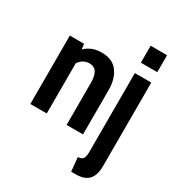

<svg xmlns="http://www.w3.org/2000/svg" viewBox="-217 -836 1122 1215"><g transform="rotate(30 344.5 -229.0)"><path d="M50 0V-500H154L158.5 -461.5Q182 -484 211.5 -496Q241 -508 281 -508Q358.5 -508 396.8 -457Q435 -406 435 -325V0H315V-309Q315 -356.5 299 -383.2Q283 -410 247 -410Q222 -410 203 -398.8Q184 -387.5 170 -367V0ZM525 -576V-700H645V-576ZM488 242 478 140Q503 140 514 126.2Q525 112.5 525 78V-500H645V111Q645 176 615.5 209Q586 242 519 242Z"/></g></svg>

Font: Cabin Condensed
Style: Bold
Weight: 700
Width: 3
Designer: Pablo Impallari
Foundry: Pablo Impallari. http://www.impallari.com Igino Marini. http://www.ikern.com
Version: Version 3.001; ttfautohint (v1.8.3)